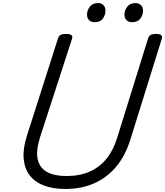

<svg xmlns="http://www.w3.org/2000/svg" viewBox="-20 -1223 1085 1262"><path d="M409 19Q327 19 267.5 -4Q208 -27 174.5 -71.5Q141 -116 135.5 -181.5Q130 -247 157 -331L362 -973Q367 -987 378.5 -993.5Q390 -1000 414 -1000Q437 -1000 448 -993Q459 -986 454 -970L243 -320Q215 -231 228 -175Q241 -119 289.5 -92.5Q338 -66 417 -66Q504 -66 569.5 -95Q635 -124 680.5 -180.5Q726 -237 751 -320L954 -973Q959 -987 970.5 -993.5Q982 -1000 1005 -1000Q1053 -1000 1044 -970L838 -309Q805 -201 744 -128Q683 -55 599 -18Q515 19 409 19ZM601 -1077Q580 -1077 566 -1090Q552 -1103 552 -1128Q552 -1155 570.5 -1179Q589 -1203 625 -1203Q645 -1203 659 -1190Q673 -1177 673 -1152Q673 -1124 656 -1100.5Q639 -1077 601 -1077ZM847 -1077Q827 -1077 812.5 -1090Q798 -1103 798 -1128Q798 -1155 816.5 -1179Q835 -1203 871 -1203Q891 -1203 905.5 -1190Q920 -1177 920 -1152Q920 -1124 902.5 -1100.5Q885 -1077 847 -1077Z"/></svg>

Font: Playwrite SK
Style: Regular
Weight: 400
Designer: Veronika Burian, José Scaglione
Foundry: TypeTogether
Version: Version 1.002